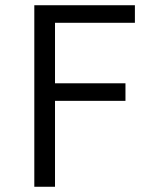

<svg xmlns="http://www.w3.org/2000/svg" viewBox="-20 -713 600 733"><path d="M111 0V-693H495V-626H190V-395H459V-328H190V0Z"/></svg>

Font: Ubuntu Sans Mono
Style: Regular
Weight: 400
Monospace: yes
Designer: Dalton Maag Ltd
Foundry: Dalton Maag Ltd
Version: Version 1.006